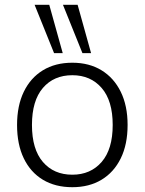

<svg xmlns="http://www.w3.org/2000/svg" viewBox="-20 -771 602 799"><path d="M281 8Q210 8 158.5 -23Q107 -54 79 -112Q51 -170 51 -251Q51 -331 79 -389Q107 -447 158.5 -478.5Q210 -510 281 -510Q351 -510 402.5 -478.5Q454 -447 482.5 -389Q511 -331 511 -251Q511 -170 482.5 -112Q454 -54 402.5 -23Q351 8 281 8ZM281 -44Q357 -44 403 -97Q449 -150 449 -251Q449 -352 403 -405Q357 -458 281 -458Q204 -458 158.5 -405Q113 -352 113 -251Q113 -150 158.5 -97Q204 -44 281 -44ZM323 -550 242 -751H303L359 -550ZM205 -550 124 -751H185L241 -550Z"/></svg>

Font: Mulish ExtraLight Light
Style: Regular
Weight: 300
Version: Version 3.603